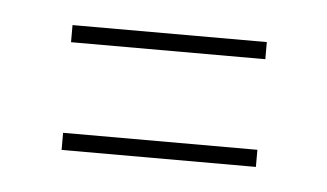

<svg xmlns="http://www.w3.org/2000/svg" viewBox="-27 -464 324 190"><g transform="rotate(5 135.5 -369.0)"><path d="M39 -431H232V-414H39ZM39 -324H232V-307H39Z"/></g></svg>

Font: Bebas Neue Light
Style: Regular
Weight: 300
Designer: Ryoichi Tsunekawa
Foundry: Ryoichi Tsunekawa
Version: Version 1.003;PS 001.003;hotconv 1.0.70;makeotf.lib2.5.58329